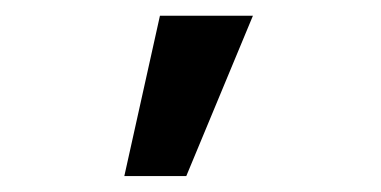

<svg xmlns="http://www.w3.org/2000/svg" viewBox="-20 -844 480 242"><path d="M136.7 -622.1 181.6 -824.2H298.8L214.8 -622.1Z"/></svg>

Font: Gothic A1 SemiBold
Style: Regular
Weight: 600
Version: Version 2.50